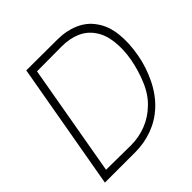

<svg xmlns="http://www.w3.org/2000/svg" viewBox="-194 -910 1067 1067"><g transform="rotate(-45 339.5 -376.0)"><path d="M664.5 -371Q650.5 -292.5 614 -218Q578 -145 524 -95Q472.5 -48 407.8 -24.5Q343 -1 275 -1H34.5L166.5 -751L409.5 -750Q479 -750 535.8 -725.5Q592.5 -701 626 -653Q645.5 -626.5 656.5 -595.5Q667.5 -564.5 671.8 -529Q676 -493.5 674 -454Q672 -414.5 664.5 -371ZM620 -382.5Q632.5 -452 625 -516.5Q617.5 -580 586.5 -623Q557.5 -665 509.5 -685.5Q461.5 -706 401 -706L205 -705L89.5 -47L283.5 -45Q345.5 -45 402.2 -67Q459 -89 504 -132.5Q550.5 -176 578.5 -243Q593 -277.5 603.2 -312Q613.5 -346.5 620 -382.5Z"/></g></svg>

Font: Russisch Sans ExtraLight
Style: Italic
Weight: 200
Width: 4
Italic angle: -10°
Designer: Michael Sharanda (font) & Cristiano Sobral (main changes)
Foundry: Michael Sharanda
Version: Version 2.00;September 8, 2020;FontCreator 13.0.0.2681 64-bi